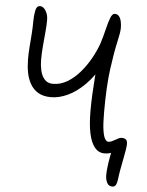

<svg xmlns="http://www.w3.org/2000/svg" viewBox="-59 -760 751 984"><g transform="rotate(5 316.5 -267.5)"><path d="M556 177Q537 177 528.5 160Q520 143 520 121Q520 104 523 78.5Q526 53 531 26Q536 -1 542 -24L569 -19Q556 -7 541.5 2Q527 11 500 11Q471 11 451 -13Q431 -37 421 -84Q411 -131 411 -199Q411 -239 413 -283Q415 -327 418.5 -371Q422 -415 427 -454Q432 -493 438 -522L457 -447Q420 -380 376.5 -336.5Q333 -293 288.5 -272.5Q244 -252 203 -252Q163 -252 137 -267.5Q111 -283 96 -309.5Q81 -336 75 -368.5Q69 -401 69 -435Q69 -467 71.5 -500Q74 -533 76.5 -566Q79 -599 79 -631Q79 -660 84 -686Q89 -712 107 -712Q118 -712 127.5 -703Q137 -694 143 -678.5Q149 -663 149 -642Q149 -619 146 -585Q143 -551 139.5 -513Q136 -475 136 -438Q136 -411 142 -384Q148 -357 163.5 -339Q179 -321 207 -321Q246 -321 281 -342Q316 -363 345.5 -397.5Q375 -432 397 -472Q419 -512 432 -549Q444 -587 452.5 -623Q461 -659 470 -682.5Q479 -706 492 -706Q506 -706 514 -696Q522 -686 525.5 -670Q529 -654 529 -637Q529 -614 517 -562Q505 -510 493 -422Q481 -334 481 -199Q481 -139 486 -106.5Q491 -74 499 -62Q507 -50 515 -50Q524 -50 533 -54Q542 -58 550.5 -63Q559 -68 567 -72Q575 -76 582 -76Q593 -76 599.5 -73Q606 -70 609 -63.5Q612 -57 612 -47Q612 -35 608.5 -14Q605 7 600 32Q595 57 590 84.5Q585 112 582 138Q580 155 574.5 166Q569 177 556 177Z"/></g></svg>

Font: Shantell Sans Light
Style: Regular
Weight: 300
Designer: Stephen Nixon, Anya Danilova, Shantell Martin
Foundry: Arrow Type
Version: Version 1.011;[c5ecc13dd]